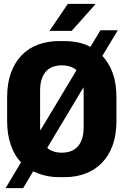

<svg xmlns="http://www.w3.org/2000/svg" viewBox="-20 -909 640 996"><path d="M287 10Q228 10 179 -9Q165 -14 152 -20L100 67H9L89 -67Q55 -102 37 -155Q17 -209 17 -281V-404Q17 -477 37 -531.5Q57 -586 93 -623Q129 -660 178.5 -678Q228 -696 287 -696H314Q373 -696 423 -678Q436 -672 449 -666L501 -752H591L511 -619Q545 -583 564 -532Q584 -477 584 -404V-281Q584 -209 564 -154.5Q544 -100 508 -63.5Q472 -27 423 -8.5Q374 10 314 10ZM300 -117Q325 -117 345.5 -124Q366 -131 381.5 -147Q397 -163 405.5 -188.5Q414 -214 414 -251V-437Q414 -447 413 -456L225 -142Q238 -130 256 -124Q276 -117 300 -117ZM189 -232 377 -545Q363 -557 346 -563Q325 -570 300 -570Q276 -570 255.5 -563Q235 -556 220 -540Q205 -524 196.5 -499Q188 -474 188 -437V-251Q188 -241 189 -232ZM237 -749 332 -889H473L474 -886L352 -749Z"/></svg>

Font: Chivo Mono Medium
Style: Bold
Weight: 700
Monospace: yes
Version: Version 1.008